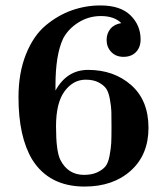

<svg xmlns="http://www.w3.org/2000/svg" viewBox="-20 -675 615 706"><path d="M48 -317Q48 -407 75.5 -475.5Q103 -544 148 -581.5Q193 -619 244 -637Q295 -655 349 -655Q423 -655 460 -618.5Q497 -582 497 -530Q497 -501 480 -483.5Q463 -466 434 -466Q406 -466 389 -484Q372 -502 372 -528Q372 -552 386 -569Q400 -586 426 -590Q400 -616 351 -616Q306 -616 268.5 -592.5Q231 -569 212 -533Q184 -473 184 -361V-342Q226 -418 304 -418Q399 -418 462.5 -362Q526 -306 526 -205Q526 -106 461 -47.5Q396 11 291 11Q160 11 98 -89Q48 -173 48 -317ZM186 -210Q186 -119 202 -87Q230 -32 289 -32Q318 -32 338 -41.5Q358 -51 368 -63.5Q378 -76 383 -103Q388 -130 389 -149Q390 -168 390 -207Q390 -246 389.5 -264.5Q389 -283 384 -310.5Q379 -338 369.5 -350.5Q360 -363 341.5 -372.5Q323 -382 295 -382Q249 -382 217.5 -339.5Q186 -297 186 -210Z"/></svg>

Font: CMU Serif
Style: Bold
Weight: 700
Version: Version 0.7.0